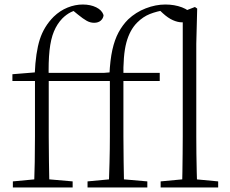

<svg xmlns="http://www.w3.org/2000/svg" viewBox="-20 -831 1021 851"><path d="M37 0V-27L154 -38H176L302 -27V0ZM131 0Q133 -56 134 -113Q135 -170 135 -226V-472H35V-502L158 -512L134 -500V-504Q138 -599 156.5 -656.5Q175 -714 218 -757Q246 -784 279.5 -797.5Q313 -811 347 -811Q381 -811 406.5 -798.5Q432 -786 439 -764Q438 -750 427 -740Q416 -730 397 -730Q380 -730 364 -739Q348 -748 326 -766L299 -788V-798H338V-789Q314 -787 294 -777Q274 -767 256 -749Q233 -725 219 -691.5Q205 -658 199.5 -607.5Q194 -557 196 -482V-226Q196 -170 197 -113Q198 -56 199 0ZM166 -472V-508H477V-472ZM368 0V-27L485 -38H507L633 -27V0ZM462 0Q464 -56 465.5 -113Q467 -170 467 -226V-472H367V-502L489 -512L465 -500Q468 -565 478 -610Q488 -655 505.5 -687.5Q523 -720 548 -745Q582 -777 626 -794Q670 -811 713 -811Q753 -811 786.5 -798.5Q820 -786 827 -764Q826 -751 815.5 -741.5Q805 -732 787 -732Q768 -732 746.5 -741.5Q725 -751 702 -772L685 -788V-799H714V-787Q675 -781 644.5 -769Q614 -757 588 -731Q555 -698 540 -642Q525 -586 527 -484V-226Q527 -170 528 -113Q529 -56 530 0ZM497 -472V-508H688V-472ZM692 0V-27L809 -38H830L947 -27V0ZM787 0Q788 -30 788.5 -69Q789 -108 789.5 -149.5Q790 -191 790 -226V-779L844 -800L854 -793L850 -637V-226Q850 -191 850.5 -149.5Q851 -108 852 -69Q853 -30 854 0Z"/></svg>

Font: Source Han Serif JP VF
Style: Regular
Weight: 250
Designer: Ryoko NISHIZUKA 西塚涼子 (kana & ideographs); Frank Grießhammer (Latin, Greek & Cyrillic); Wenlong ZHANG 张文龙 (bopomofo); San
Foundry: Adobe
Version: Version 2.001;hotconv 1.1.0;makeotfexe 2.6.0